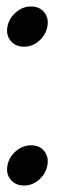

<svg xmlns="http://www.w3.org/2000/svg" viewBox="-20 -566 253 592"><path d="M126 -56Q121 -30 100.5 -12Q80 6 54 6Q28 6 13 -12Q-2 -30 3 -56Q8 -82 29 -100Q50 -118 76 -118Q102 -118 116.5 -100Q131 -82 126 -56ZM126 -484Q121 -458 100.5 -440Q80 -422 54 -422Q28 -422 13 -440Q-2 -458 3 -484Q8 -510 29 -528Q50 -546 76 -546Q102 -546 116.5 -528Q131 -510 126 -484Z"/></svg>

Font: SVN-Poppins
Style: Italic
Weight: 400
Italic angle: -10°
Designer: Ninad Kale (Devanagari), Jonny Pinhorn (Latin)
Foundry: Indian Type Foundry
Version: Version 3.002 2017; ttfautohint (v1.8.3)